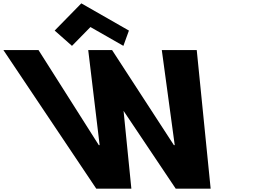

<svg xmlns="http://www.w3.org/2000/svg" viewBox="-281 -1123 1566 1143"><path d="M44.5 -941 147.5 -850 257.4 -962 453.5 -850 486.5 -941 203.1 -1103ZM765 0H973L890.2 -825H682.2L759.2 -259H754.2L386.2 -825H244.2L312.2 -259H307.2L-51.8 -825H-260.8L292 0H501L454.6 -463Z"/></svg>

Font: Hussar
Style: BdOpOblFour
Weight: 700
Foundry: Cannot Into Space Fonts
Version: Version 2.00